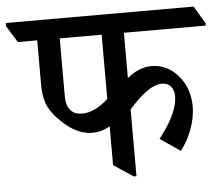

<svg xmlns="http://www.w3.org/2000/svg" viewBox="-92 -678 861 739"><g transform="rotate(-5 339.0 -308.5)"><path d="M252 -174C277 -174 300 -181 320 -193V-43L395 7H406V-251C446 -295 491 -339 535 -339C563 -339 581 -319 581 -287C581 -233 544 -176 507 -128L585 -75C619 -119 645 -183 645 -241C645 -291 629 -331 603 -361C577 -391 543 -410 501 -410C464 -410 433 -394 406 -372V-547H722V-557L682 -624H-44V-612L-4 -547H71V-379C71 -320 81 -281 132 -232C163 -201 204 -174 252 -174ZM158 -323V-547H320V-299C287 -268 252 -251 219 -251C186 -251 158 -269 158 -323Z"/></g></svg>

Font: Noto Serif Devanagari SemiCondensed Medium
Style: Regular
Weight: 500
Width: 4
Designer: Universal Thirst, Indian Type Foundry and the Monotype Design Team
Foundry: Monotype Imaging Inc.
Version: Version 2.004